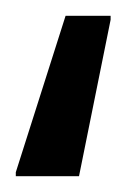

<svg xmlns="http://www.w3.org/2000/svg" viewBox="-20 -33 160 243"><path d="M0 190V185L63 -13H120V-8L80 190Z"/></svg>

Font: Saira ExtraCondensed SemiBold
Style: Regular
Weight: 600
Width: 2
Designer: Hector Gatti with collaboration of the Omnibus-Type team
Foundry: Omnibus-Type
Version: Version 1.101